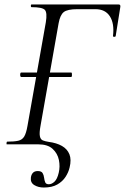

<svg xmlns="http://www.w3.org/2000/svg" viewBox="-20 -645 558 858"><path d="M175.8 193Q151 193 133.1 182Q115.2 171 118 148.4Q119.8 135 127.2 127.2Q134.6 119.4 148.6 119.4Q164.8 119.4 170.2 128.2Q175.6 137 177 148.9Q178.4 160.8 182 169.6Q185.6 178.4 198.2 178.4Q211 178.4 223.4 166.9Q235.8 155.4 242.4 127.2Q249.2 99.2 243.2 69.9Q237.2 40.6 215.2 20.3Q193.2 0 150.8 0H9.8Q8.8 0 9.3 -6Q9.8 -12 11.6 -12Q43.6 -12 61.3 -16Q79 -20 88 -34.6Q97 -49.2 102.8 -82.4L184.8 -545.4Q191.8 -588.6 180.4 -600.8Q169 -613 121 -613Q117.8 -613 117.8 -619Q117.8 -625 121 -625H510.4Q519 -625 517.8 -614.6L497 -484Q496 -480 490.1 -480.4Q484.2 -480.8 485 -484.8Q491.6 -539.8 471.1 -571.9Q450.6 -604 406.4 -604H326Q281.2 -604 264.9 -591Q248.6 -578 242 -541.4L161.2 -83.6Q155.2 -51.4 158.2 -36.5Q161.2 -21.6 171.6 -17.5Q182 -13.4 197.4 -11Q233 -6.4 256.8 7.2Q280.6 20.8 290.2 44.4Q299.8 68 291 103.6Q286.2 124.8 272.9 145.4Q259.6 166 236 179.5Q212.4 193 175.8 193ZM74.6 -301Q71.6 -301 70.6 -306Q69.6 -311 70.6 -316Q71.6 -321 74.6 -321H297.8Q300.8 -321 301.4 -316Q302 -311 301.4 -306Q300.8 -301 297.8 -301Z"/></svg>

Font: Cormorant Light
Style: Italic
Weight: 300
Italic angle: -10°
Designer: Christian Thalmann (Catharsis Fonts)
Foundry: Catharsis Fonts
Version: Version 4.000